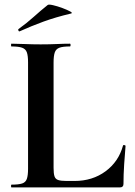

<svg xmlns="http://www.w3.org/2000/svg" viewBox="-20 -815 585 835"><path d="M213 -543V-85Q213 -60.5 217 -48.2Q221 -36 233.4 -32Q245.8 -28 270 -28H304Q382 -28 439 -70Q496 -112 515 -182Q516 -185 521 -184Q526 -183 526 -180Q523 -147 520 -100.7Q517 -54.3 517 -15Q517 0 501.6 0H30Q28 0 28 -6Q28 -12 30 -12Q60.7 -12 76.1 -17Q91.5 -22 96.7 -37Q102 -52 102 -81V-544Q102 -573 96.7 -587.5Q91.5 -602 76.1 -607.5Q60.7 -613 30 -613Q28 -613 28 -619Q28 -625 30 -625Q54 -625 87.3 -623.5Q120.6 -622 156.6 -622Q195 -622 227 -623.5Q259 -625 284 -625Q287 -625 287 -619Q287 -613 284 -613Q253.7 -613 238.5 -607.5Q223.4 -602 218.2 -587Q213 -572 213 -543ZM66 -679Q62 -677 60 -682.5Q58 -688 61 -689Q97 -715 127 -742Q157 -769 187 -793Q191 -797 210.5 -792.5Q230 -788 251.5 -780Q273 -772 285.5 -765Q298 -758 288 -756Q221 -740 169 -721Q117 -702 66 -679Z"/></svg>

Font: Cormorant Garamond Light
Style: Regular
Weight: 300
Designer: Christian Thalmann (Catharsis Fonts)
Foundry: Catharsis Fonts
Version: Version 4.001